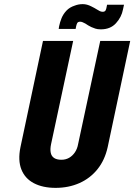

<svg xmlns="http://www.w3.org/2000/svg" viewBox="-20 -898 650 929"><path d="M498 -875 496 -865Q495 -857 491.5 -849Q488 -841 477 -841Q469 -841 462.5 -844.5Q456 -848 451 -851Q442 -856 436.5 -859.5Q431 -863 422 -867Q401 -878 380.5 -878Q360 -878 342 -871Q317 -863 301.5 -846.5Q286 -830 278 -810.5Q270 -791 266 -771L264 -758H346L348 -769Q350 -779 353.5 -786Q357 -793 368 -793Q373 -793 379.5 -790.5Q386 -788 393 -784Q397 -781 407 -775Q417 -769 422 -767Q431 -763 441.5 -759.5Q452 -756 468 -756Q514 -756 541 -785.5Q568 -815 575 -852L580 -875ZM501 -186 610 -700H465L358 -201Q354 -178 342.5 -161Q331 -144 314.5 -134.5Q298 -125 277 -125Q255 -125 242 -133.5Q229 -142 225.5 -159Q222 -176 227 -200L334 -700H188L79 -186Q66 -122 83.5 -78Q101 -34 144 -11.5Q187 11 249 11Q312 11 364 -12Q416 -35 451.5 -79Q487 -123 501 -186Z"/></svg>

Font: Advent Pro ExtraBold
Style: Italic
Weight: 800
Italic angle: -12°
Version: Version 3.000